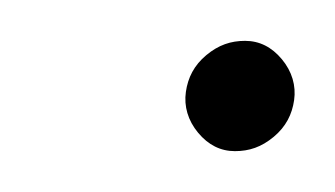

<svg xmlns="http://www.w3.org/2000/svg" viewBox="-20 -369 164 94"><path d="M81 -342C75 -337 72 -331 71 -324C70 -317 72 -310 77 -304C82 -298 88 -295 95 -295C102 -295 108 -297 114 -302C120 -307 123 -313 124 -320C125 -327 123 -334 118 -340C113 -346 107 -349 100 -349C93 -349 87 -347 81 -342Z"/></svg>

Font: AppleStorm
Style: Ita
Weight: 400
Foundry: Cannot Into Space Fonts
Version: Version 1.01